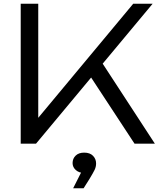

<svg xmlns="http://www.w3.org/2000/svg" viewBox="-20 -770 854 1029"><path d="M91 0V-750H185V-84L152 -99L694 -750H798L173 0ZM447 -387 510 -460 810 0H701ZM372 239 427 130 431 157Q404 157 386.5 141.5Q369 126 369 104Q369 80 385.5 64Q402 48 431 48Q462 48 478.5 65Q495 82 495 106Q495 124 487 140.5Q479 157 459 190L428 239Z"/></svg>

Font: Unbounded Light
Style: Regular
Weight: 300
Designer: Luke Prowse, Jean-Baptiste Morizot, Fátima Lázaro, Florian Runge
Foundry: NaN
Version: Version 1.700